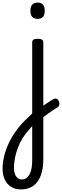

<svg xmlns="http://www.w3.org/2000/svg" viewBox="-135 -815 479 1485"><path d="M161 32Q177 19 193 7.5Q209 -4 224.5 -14.5Q240 -25 253.5 -33.5Q267 -42 278 -48Q293 -56 304 -50.5Q315 -45 320.5 -32Q326 -19 323.5 -5Q321 9 307 17Q294 24 278 35Q262 46 244 59Q226 72 207.5 85.5Q189 99 172 111ZM26 650Q-16 650 -47.5 631Q-79 612 -97 576Q-115 540 -115 490Q-115 443 -103 393Q-91 343 -66.5 291Q-42 239 -5 189Q32 139 82 94Q90 85 98 78Q106 71 114 63V-489Q114 -502 124.5 -508.5Q135 -515 156 -515Q178 -515 189 -508.5Q200 -502 200 -489V417Q200 473 188.5 516.5Q177 560 155 590Q133 620 100.5 635Q68 650 26 650ZM33 573Q53 573 68 563Q83 553 93.5 534Q104 515 109 487.5Q114 460 114 424V161Q109 166 104 171.5Q99 177 94 183Q64 215 41 252Q18 289 3 328.5Q-12 368 -19.5 408Q-27 448 -27 486Q-27 512 -19.5 531.5Q-12 551 1.5 562Q15 573 33 573ZM156 -669Q128 -669 114 -684.5Q100 -700 100 -731Q100 -763 114 -779Q128 -795 156 -795Q184 -795 197.5 -779Q211 -763 211 -731Q211 -700 197.5 -684.5Q184 -669 156 -669Z"/></svg>

Font: Playwrite BR
Style: Regular
Weight: 400
Designer: Veronika Burian, José Scaglione
Foundry: TypeTogether
Version: Version 1.002